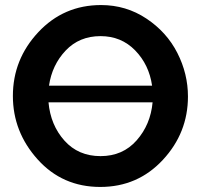

<svg xmlns="http://www.w3.org/2000/svg" viewBox="-20 -735 802 760"><path d="M380 -715Q479 -715 559.5 -661.5Q640 -608 682 -525.5Q724 -443 724 -353Q724 -209 624.5 -102Q525 5 377 5Q227 5 129 -104Q31 -213 31 -355Q31 -500 131.5 -607.5Q232 -715 380 -715ZM378 -592Q294 -592 240 -535Q186 -478 174 -396H582Q570 -479 515 -535.5Q460 -592 378 -592ZM584 -330H172Q180 -240 235 -178.5Q290 -117 378 -117Q466 -117 521 -179.5Q576 -242 584 -330Z"/></svg>

Font: Raleway-v4020
Style: Bold
Weight: 700
Designer: Matt McInerney, Pablo Impallari, Rodrigo Fuenzalida
Foundry: Matt McInerney, Pablo Impallari, Rodrigo Fuenzalida
Version: Version 4.020;PS 004.020;hotconv 1.0.88;makeotf.lib2.5.64775